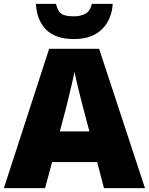

<svg xmlns="http://www.w3.org/2000/svg" viewBox="-20 -968 766 988"><path d="M515 0 480 -134H248L212 0H0L233 -717H490L726 0ZM409 -409Q404 -428 395 -463.5Q386 -499 377 -537Q368 -575 363 -599Q359 -575 350.5 -539Q342 -503 333.5 -468Q325 -433 319 -409L288 -292H440ZM560 -948Q555 -866 503.5 -816.5Q452 -767 361 -767Q266 -767 217.5 -815.5Q169 -864 165 -948H268Q279 -906 299.5 -895Q320 -884 361 -884Q393 -884 418 -896.5Q443 -909 453 -948Z"/></svg>

Font: Noto Sans Lao Black
Style: Regular
Weight: 900
Designer: Monotype Design Team
Foundry: Monotype Imaging Inc.
Version: Version 2.003; ttfautohint (v1.8.4.7-5d5b)